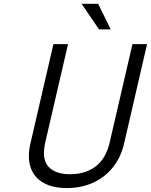

<svg xmlns="http://www.w3.org/2000/svg" viewBox="-20 -958 777 988"><path d="M136.7 -220.2 254.9 -731H330.1L213.4 -227.1Q193.4 -140.6 228.5 -101.1Q263.7 -61.5 340.8 -61.5Q419.9 -61.5 472.7 -101.8Q525.4 -142.1 544.9 -227.1L661.6 -731H736.8L618.7 -220.2Q602.1 -147.9 560.3 -96.2Q518.6 -44.4 457.8 -17.3Q397 9.8 324.2 9.8Q251 9.8 202.9 -17.6Q154.8 -44.9 137.5 -96.7Q120.1 -148.4 136.7 -220.2ZM399.9 -938.5H484.9L549.8 -806.6H489.7Z"/></svg>

Font: Glacial Indifference
Style: Italic
Weight: 400
Designer: Alfredo Marco Pradil
Foundry: Alfredo Marco Pradil
Version: Version 1.312